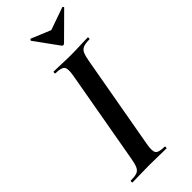

<svg xmlns="http://www.w3.org/2000/svg" viewBox="-259 -852 894 894"><g transform="rotate(-45 188.0 -404.5)"><path d="M25 0Q22 0 22 -6Q22 -12 25 -12Q52 -12 65.5 -17Q79 -22 86 -37Q93 -52 98 -81L180 -544Q188 -587 178 -600Q168 -613 130 -613Q127 -613 127 -619Q127 -625 130 -625Q153 -625 181 -623.5Q209 -622 240 -622Q275 -622 303 -623.5Q331 -625 353 -625Q356 -625 356 -619Q356 -613 353 -613Q326 -613 312 -607Q298 -601 291.5 -586Q285 -571 280 -542L198 -81Q190 -38 199.5 -25Q209 -12 248 -12Q250 -12 250 -6Q250 0 248 0Q226 0 198 -1Q170 -2 136 -2Q105 -2 76.5 -1Q48 0 25 0ZM240 -685 156 -801Q155 -803 158 -806.5Q161 -810 164 -808L258 -769L369 -808Q371 -809 374 -806Q377 -803 375 -801L258 -685Q247 -674 240 -685Z"/></g></svg>

Font: Cormorant
Style: Bold Italic
Weight: 700
Italic angle: -10°
Designer: Christian Thalmann (Catharsis Fonts)
Foundry: Catharsis Fonts
Version: Version 4.000